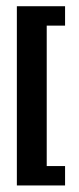

<svg xmlns="http://www.w3.org/2000/svg" viewBox="-20 -492 249 607"><path d="M33.3 94.3H185.7V33H127.7V-411H185.7V-472.3H33.3Z"/></svg>

Font: Jomhuria
Style: Regular
Weight: 400
Designer: Arabic design by Kourosh Beigpour, Latin design by Eben Sorkin, engineering by Lasse Fister and Khaled Hosney
Version: Version 1.0010